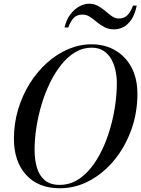

<svg xmlns="http://www.w3.org/2000/svg" viewBox="-20 -997 755 1027"><path d="M300 10Q185 10 119.8 -61.5Q54.5 -133 54.5 -255Q54.5 -337 77 -412Q99.5 -487 139.2 -550.5Q179 -614 231.5 -661Q284 -708 344.8 -734Q405.5 -760 469.5 -760Q541 -760 596.5 -727.8Q652 -695.5 683.5 -636Q715 -576.5 715 -495Q715 -392.5 681.8 -301.2Q648.5 -210 590.8 -140Q533 -70 458.2 -30Q383.5 10 300 10ZM300 -8Q348.5 -8 390 -32Q431.5 -56 465.5 -98Q499.5 -140 525.5 -194.2Q551.5 -248.5 569.2 -309.8Q587 -371 596 -433.8Q605 -496.5 605 -554.5Q605 -585.5 598.2 -618.2Q591.5 -651 576.2 -679Q561 -707 534.8 -724.5Q508.5 -742 469.5 -742Q423.5 -742 383 -718Q342.5 -694 308.8 -652Q275 -610 248.2 -555.8Q221.5 -501.5 203 -440.2Q184.5 -379 174.8 -316.2Q165 -253.5 165 -195.5Q165 -144.5 177 -102Q189 -59.5 218.5 -33.8Q248 -8 300 -8ZM591 -840Q561 -840 538.5 -852Q516 -864 497.5 -879.5Q479 -895 461 -907Q443 -919 421.5 -919Q393 -919 376 -902.8Q359 -886.5 345 -850H325Q335 -892.5 356.8 -920.8Q378.5 -949 405 -963Q431.5 -977 456 -977Q483.5 -977 504.8 -965Q526 -953 544 -937.5Q562 -922 579 -910Q596 -898 615 -898Q643.5 -898 661 -915Q678.5 -932 691.5 -967H711.5Q701.5 -920 682.5 -892Q663.5 -864 639.5 -852Q615.5 -840 591 -840Z"/></svg>

Font: Bodoni Moda
Style: Italic
Weight: 400
Italic angle: -13°
Designer: Owen Earl
Foundry: indestructible type
Version: Version 2.005